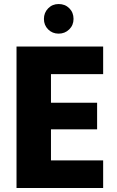

<svg xmlns="http://www.w3.org/2000/svg" viewBox="-20 -933 581 953"><path d="M233 -565V-423H462V-291H233V-137H492V0H62V-702H492V-565ZM271 -766Q240 -766 219 -787Q198 -808 198 -839Q198 -870 219 -891.5Q240 -913 271 -913Q303 -913 324 -892Q345 -871 345 -839Q345 -808 323.5 -787Q302 -766 271 -766Z"/></svg>

Font: Fz Poppins
Style: Bold
Weight: 700
Designer: Ninad Kale (Devanagari), Jonny Pinhorn (Latin)
Foundry: Indian Type Foundry
Version: Vit hóa bi Vntype.Com & FontZin.Com